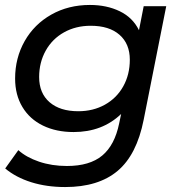

<svg xmlns="http://www.w3.org/2000/svg" viewBox="-20 -555 730 775"><path d="M651 -530 560 -72Q532 70 454.5 135Q377 200 243 200Q168 200 106 180.5Q44 161 1 125L54 51Q86 80 137.5 97.5Q189 115 250 115Q342 115 392.5 73Q443 31 461 -57L469 -95Q393 -22 277 -22Q207 -22 153.5 -48Q100 -74 70.5 -123Q41 -172 41 -238Q41 -321 79.5 -389Q118 -457 187 -496Q256 -535 343 -535Q411 -535 463.5 -509.5Q516 -484 541 -433L560 -530ZM504 -314Q504 -378 462.5 -414.5Q421 -451 346 -451Q286 -451 238.5 -424.5Q191 -398 164.5 -350.5Q138 -303 138 -244Q138 -179 180 -142.5Q222 -106 296 -106Q356 -106 403.5 -132.5Q451 -159 477.5 -206.5Q504 -254 504 -314Z"/></svg>

Font: Idrija
Style: Italic
Weight: 500
Italic angle: -11.3°
Designer: Julieta Ulanovsky
Foundry: Julieta Ulanovsky
Version: Version 7.200